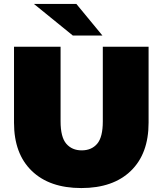

<svg xmlns="http://www.w3.org/2000/svg" viewBox="-20 -937 824 973"><path d="M392 16Q231 16 141 -71Q51 -158 51 -315V-700H287V-322Q287 -242 316 -208.5Q345 -175 394 -175Q444 -175 472.5 -208.5Q501 -242 501 -322V-700H733V-315Q733 -158 643 -71Q553 16 392 16ZM349 -757 152 -917H367L499 -757Z"/></svg>

Font: Montserrat Thin Black
Style: Regular
Weight: 900
Version: Version 9.000